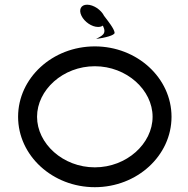

<svg xmlns="http://www.w3.org/2000/svg" viewBox="-20 -778 782 798"><path d="M134 -292.6C134 -404.1 241.7 -502.7 374.1 -502.7C506.4 -502.7 614.2 -404.1 614.2 -292.6C614.2 -181.1 506.4 -82.5 374.1 -82.5C241.7 -82.5 134 -181.1 134 -292.6ZM55.2 -292.6C55.2 -131.1 198.3 0 374.1 0C549.8 0 692.9 -131.1 692.9 -292.6C692.9 -454.1 549.8 -585.2 374.1 -585.2C198.3 -585.2 55.2 -454.1 55.2 -292.6ZM318.7 -712.2C331 -687.2 361.3 -666 387.7 -666C395.9 -666 402.6 -668 407.5 -671.6C425.6 -635.5 402.5 -629.5 379.4 -616C414.1 -620.6 457.9 -631 456.3 -642.2C454.9 -658.5 427.9 -691.8 412.5 -712.2C400.2 -737.2 368.6 -758.5 342.1 -758.5C315.7 -758.5 306.3 -737.2 318.7 -712.2Z"/></svg>

Font: Hi.
Style: Tall Regular
Weight: 400
Designer: Mew Too, Robert Jablonski
Foundry: Cannot Into Space Fonts
Version: Version 1.996